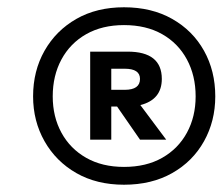

<svg xmlns="http://www.w3.org/2000/svg" viewBox="-20 -698 615 528"><path d="M321 -190Q246 -190 190 -222Q134 -254 102.5 -309.5Q71 -365 71 -433Q71 -503 102.5 -558.5Q134 -614 190 -646Q246 -678 321 -678Q397 -678 453.5 -646Q510 -614 541 -558.5Q572 -503 572 -433Q572 -365 541 -309.5Q510 -254 453.5 -222Q397 -190 321 -190ZM321 -239Q382 -239 426 -264Q470 -289 494 -333Q518 -377 518 -433Q518 -490 494 -534.5Q470 -579 426 -604Q382 -629 321 -629Q261 -629 217 -604Q173 -579 149 -534.5Q125 -490 125 -433Q125 -377 149 -333Q173 -289 217 -264Q261 -239 321 -239ZM228 -314V-556H331Q425 -556 425 -481Q425 -424 366 -409L437 -314H365L302 -405H286V-314ZM286 -451H323Q365 -451 365 -481Q365 -509 323 -509H286Z"/></svg>

Font: Gantari
Style: Bold Italic
Weight: 700
Italic angle: -10°
Designer: Anugrah Pasau
Foundry: Lafontype
Version: Version 1.000; ttfautohint (v1.8.4.7-5d5b)